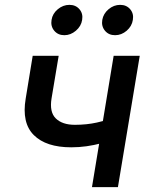

<svg xmlns="http://www.w3.org/2000/svg" viewBox="-20 -771 621 791"><path d="M273.4 -164.1Q169.9 -164.1 119.4 -214.4Q68.8 -264.6 85.9 -365.2L114.7 -541H221.7L192.4 -365.7Q183.1 -309.1 210 -283Q236.8 -256.8 288.6 -256.8Q336.9 -256.8 378.9 -266.1Q420.9 -275.4 466.3 -290L451.2 -197.3Q424.8 -188 396 -180.4Q367.2 -172.9 336.7 -168.5Q306.2 -164.1 273.4 -164.1ZM358.9 0 448.2 -541H555.7L465.8 0ZM454.1 -626Q427.7 -626 412.4 -644.5Q397 -663.1 401.4 -689Q405.8 -714.8 427.2 -732.9Q448.7 -751 475.1 -751Q501 -751 516.4 -732.9Q531.7 -714.8 527.3 -689Q523.4 -663.1 502 -644.5Q480.5 -626 454.1 -626ZM245.1 -626Q218.8 -626 203.4 -644.5Q188 -663.1 192.4 -689Q196.3 -714.8 218 -732.9Q239.7 -751 266.1 -751Q292 -751 307.4 -732.9Q322.8 -714.8 318.4 -689Q314.5 -663.1 292.7 -644.5Q271 -626 245.1 -626Z"/></svg>

Font: Inter 17pt Medium
Style: Italic
Weight: 500
Italic angle: -9.3988°
Version: Version 4.001;git-66647c0bb